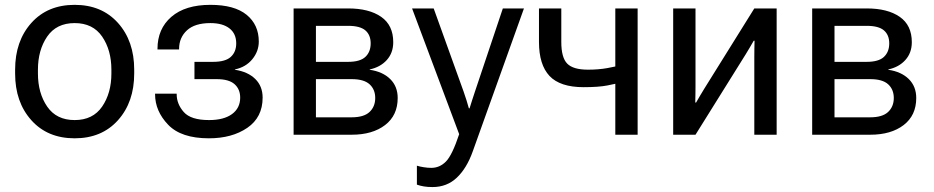

<svg xmlns="http://www.w3.org/2000/svg" viewBox="-20 -548 3801 781"><path d="M41.5 -249V-264.6Q41.5 -380.9 107.4 -454.6Q173.3 -528.3 283.7 -528.3Q394 -528.3 460 -454.6Q525.9 -380.9 525.9 -264.6V-249Q525.9 -132.8 460 -59.1Q394 14.6 283.7 14.6Q173.3 14.6 107.4 -59.1Q41.5 -132.8 41.5 -249ZM134.3 -264.6V-249Q134.3 -169.4 171.9 -114.5Q209.5 -59.6 283.7 -59.6Q357.9 -59.6 395.5 -114.5Q433.1 -169.4 433.1 -249V-264.6Q433.1 -344.2 395.5 -399.2Q357.9 -454.1 283.7 -454.1Q209.5 -454.1 171.9 -399.2Q134.3 -344.2 134.3 -264.6Z M829.6 14.6Q716.8 14.6 663.8 -40.8Q610.8 -96.2 610.8 -164.6V-167H698.7V-164.6Q698.7 -125 727.5 -92.3Q756.3 -59.6 830.1 -59.6Q890.6 -59.6 923.8 -84Q957 -108.4 957 -150.9Q957 -185.1 934.1 -205.6Q911.1 -226.1 861.3 -226.1H771V-296.4H846.7Q897 -296.4 918.9 -316.7Q940.9 -336.9 940.9 -371.6Q940.9 -411.1 913.3 -432.6Q885.7 -454.1 835.9 -454.1Q772.5 -454.1 740.5 -424.6Q708.5 -395 708.5 -349.1V-346.7H620.6V-349.1Q620.6 -430.7 677 -479.5Q733.4 -528.3 835.9 -528.3Q933.6 -528.3 983.2 -487.8Q1032.7 -447.3 1032.7 -378.9Q1032.7 -339.4 1006.3 -307.1Q980 -274.9 935.5 -265.6V-264.2Q988.3 -256.3 1018.3 -226.8Q1048.3 -197.3 1048.3 -150.9Q1048.3 -70.8 986.1 -28.1Q923.8 14.6 829.6 14.6Z M1174.3 0V-513.7H1396Q1481.4 -513.7 1530.5 -479.5Q1579.6 -445.3 1579.6 -376.5Q1579.6 -333 1553.5 -304Q1527.3 -274.9 1483.9 -265.6V-264.2Q1537.1 -256.3 1567.4 -226.3Q1597.7 -196.3 1597.7 -149.4Q1597.7 -78.6 1546.4 -39.3Q1495.1 0 1410.6 0ZM1265.1 -296.4H1396Q1444.8 -296.4 1466.3 -316.7Q1487.8 -336.9 1487.8 -371.6Q1487.8 -405.8 1466.3 -424.3Q1444.8 -442.9 1396 -442.9H1265.1ZM1265.1 -70.8H1410.6Q1460 -70.8 1483.2 -92.5Q1506.3 -114.3 1506.3 -149.4Q1506.3 -184.1 1483.4 -205.1Q1460.4 -226.1 1410.6 -226.1H1265.1Z M1675.8 203.1V126Q1688.5 129.9 1704.1 132.3Q1719.7 134.8 1734.4 134.8Q1768.6 134.8 1793.9 109.1Q1819.3 83.5 1847.7 -2V-2.4L1656.2 -513.7H1744.1L1865.7 -175.8Q1872.6 -156.2 1877.9 -139.2Q1883.3 -122.1 1887.2 -107.4H1890.1Q1894.5 -122.1 1900.1 -139.2Q1905.8 -156.2 1912.1 -175.8L2025.4 -513.7H2111.3L1902.8 68.4Q1878.4 136.7 1838.1 174.8Q1797.9 212.9 1739.3 212.9Q1719.7 212.9 1704.6 210.4Q1689.5 208 1675.8 203.1Z M2263.2 -377.4Q2263.2 -313.5 2287.4 -289.1Q2311.5 -264.6 2371.6 -264.6Q2415 -264.6 2450.2 -271Q2485.4 -277.3 2528.3 -288.1V-216.8Q2486.8 -207.5 2450.7 -200.4Q2414.6 -193.4 2354 -193.4Q2258.3 -193.4 2215.3 -239Q2172.4 -284.7 2172.4 -377.4V-513.7H2263.2ZM2573.7 -513.7V0H2482.9V-513.7Z M2718.3 0V-513.7H2809.1V-196.8Q2809.1 -182.1 2808.8 -163.8Q2808.6 -145.5 2808.1 -130.9H2811.5Q2818.4 -143.1 2826.9 -157.5Q2835.4 -171.9 2844.7 -187L3048.3 -513.7H3139.2V0H3048.3V-316.4Q3048.3 -331.1 3048.6 -349.4Q3048.8 -367.7 3049.3 -382.3H3045.9Q3039.1 -370.1 3030.5 -355.7Q3022 -341.3 3012.7 -326.2L2809.1 0Z M3283.7 0V-513.7H3505.4Q3590.8 -513.7 3639.9 -479.5Q3689 -445.3 3689 -376.5Q3689 -333 3662.8 -304Q3636.7 -274.9 3593.3 -265.6V-264.2Q3646.5 -256.3 3676.8 -226.3Q3707 -196.3 3707 -149.4Q3707 -78.6 3655.8 -39.3Q3604.5 0 3520 0ZM3374.5 -296.4H3505.4Q3554.2 -296.4 3575.7 -316.7Q3597.2 -336.9 3597.2 -371.6Q3597.2 -405.8 3575.7 -424.3Q3554.2 -442.9 3505.4 -442.9H3374.5ZM3374.5 -70.8H3520Q3569.3 -70.8 3592.5 -92.5Q3615.7 -114.3 3615.7 -149.4Q3615.7 -184.1 3592.8 -205.1Q3569.8 -226.1 3520 -226.1H3374.5Z"/></svg>

Font: RobotoFlex
Style: Regular
Weight: 400
Designer: Berlow after Robertson
Foundry: Google
Version: Version 2.136